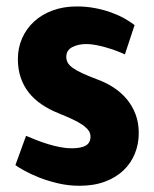

<svg xmlns="http://www.w3.org/2000/svg" viewBox="-20 -578 487 608"><path d="M266.6 -145.5Q266.6 -155.8 260.5 -164.6Q254.4 -173.3 241.9 -182.1Q229.5 -190.9 210.2 -200Q190.9 -209 164.6 -219.7Q135.3 -231.4 111.6 -247.6Q87.9 -263.7 71.3 -284.7Q54.7 -305.7 45.7 -332Q36.6 -358.4 36.6 -391.1Q36.6 -426.3 50 -456.8Q63.5 -487.3 87.9 -509.8Q112.3 -532.2 146.7 -544.9Q181.2 -557.6 223.1 -557.6Q253.9 -557.6 281.5 -552.2Q309.1 -546.9 332.5 -538.3Q356 -529.8 374.5 -519.3Q393.1 -508.8 406.2 -498.5L375.5 -405.8Q360.8 -412.6 344.5 -418.5Q328.1 -424.3 312.3 -428.7Q296.4 -433.1 281.5 -435.8Q266.6 -438.5 254.4 -438.5Q226.6 -438.5 208.3 -428.5Q189.9 -418.5 189.9 -397.9Q189.9 -388.2 194.3 -379.9Q198.7 -371.6 209.7 -363.5Q220.7 -355.5 239.3 -346.7Q257.8 -337.9 286.6 -327.1Q314.9 -316.9 339.1 -301.3Q363.3 -285.6 381.1 -264.4Q398.9 -243.2 409.2 -216.3Q419.4 -189.5 419.4 -156.7Q419.4 -122.1 407.2 -91.8Q395 -61.5 371.3 -38.8Q347.7 -16.1 312.5 -2.9Q277.3 10.3 231.9 10.3Q197.3 10.3 164.6 2.7Q131.8 -4.9 104.7 -15.6Q77.6 -26.4 57.6 -37.4Q37.6 -48.3 28.8 -55.2L62.5 -147.9Q77.1 -141.6 95.2 -134.5Q113.3 -127.4 132.3 -121.6Q151.4 -115.7 170.4 -112.1Q189.5 -108.4 206.5 -108.4Q237.3 -108.4 252 -117.2Q266.6 -126 266.6 -145.5Z"/></svg>

Font: Ufes Sans ExtraBold
Style: Regular
Weight: 800
Designer: Ricardo Esteves & Filipe Motta
Foundry: ProDesignUfes - Ricardo Esteves, Filipe Motta (This is a derivative work, based on Roboto family, by Christian Robertson
Version: Version 2.0